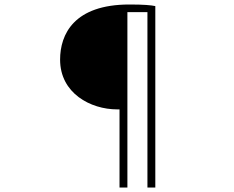

<svg xmlns="http://www.w3.org/2000/svg" viewBox="-20 -775 1040 853"><path d="M511 58H546V-721H635V58H670V-748C650 -752 620 -755 555 -755C309 -755 247 -623 247 -510C247 -361 382 -289 501 -289H511Z"/></svg>

Font: Genne Gothic ExtraLight
Style: Regular
Weight: 250
Designer: Ryoko NISHIZUKA (kana & ideographs); Paul D. Hunt (Latin, Greek & Cyrillic); Wenlong ZHANG (bopomofo); Sandoll Communica
Foundry: Adobe Systems Incorporated
Version: Version 1.004;PS 1.004;hotconv 16.6.51;makeotf.lib2.5.65220